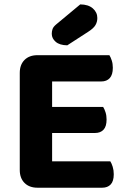

<svg xmlns="http://www.w3.org/2000/svg" viewBox="-20 -860 584 882"><path d="M70.8 -423.8H219.4V-6.5Q210.1 -4 191.5 -0.8Q172.9 2.3 152 2.3Q114.5 2.3 92.6 -19.7Q70.8 -41.7 70.8 -79ZM219.4 -181.9 70.8 -182.1V-525.2Q70.8 -562.7 92.6 -584.6Q114.5 -606.5 152 -606.5Q172.9 -606.5 191.5 -603.5Q210.1 -600.5 219.4 -597.7ZM152 -249.1V-368.8H453.8Q459.8 -359.5 464.7 -344.4Q469.6 -329.3 469.6 -311Q469.6 -279 455.5 -264.1Q441.4 -249.1 416.6 -249.1ZM152 2.3V-118.9H486.7Q492.8 -109.6 497.7 -93.9Q502.6 -78.2 502.6 -59.6Q502.6 -27.6 488.5 -12.7Q474.4 2.3 449.5 2.3ZM152 -485.8V-606.5H482.5Q488.5 -597.2 493.4 -582.1Q498.3 -567 498.3 -548.6Q498.3 -516.7 484.2 -501.2Q470.2 -485.8 445.3 -485.8ZM238.6 -748.3 348.6 -839.8Q385.8 -839.5 406.5 -821.4Q427.1 -803.3 427.1 -777.2Q427.1 -759.4 418.5 -744.7Q410 -730 385.4 -714.2L289 -651.8Q254 -652.3 235.9 -667.9Q217.8 -683.5 217.8 -704.6Q217.8 -716.2 221.4 -726.6Q225 -737 238.6 -748.3Z"/></svg>

Font: Baloo Bhaijaan 2
Style: Regular
Weight: 400
Designer: Sanskriti Dholi, Noopur Datye and Ek Type
Foundry: Ek Type
Version: Version 1.701